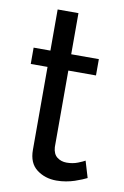

<svg xmlns="http://www.w3.org/2000/svg" viewBox="-82 -744 515 800"><g transform="rotate(10 176.0 -344.5)"><path d="M341 -26Q333 -22 320 -16.5Q307 -11 290.5 -5.5Q274 0 254.5 3.5Q235 7 214 7Q166 7 131 -19.5Q96 -46 96 -102V-453H25V-522H96V-696H184V-522H301V-453H184V-129Q186 -100 203 -87Q220 -74 243 -74Q269 -74 290.5 -82.5Q312 -91 320 -96Z"/></g></svg>

Font: Raleway Medium Alt1
Style: Regular
Weight: 500
Designer: Matt McInerney, Pablo Impallari, Rodrigo Fuenzalida
Foundry: Matt McInerney, Pablo Impallari, Rodrigo Fuenzalida
Version: Version 3.000g; ttfautohint (v1.5) -l 8 -r 28 -G 28 -x 14 -D